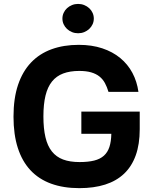

<svg xmlns="http://www.w3.org/2000/svg" viewBox="-20 -971 801 1001"><path d="M50.4 -362.9Q50.4 -458.1 74 -528.4Q97.7 -598.7 141.9 -645.1Q186.1 -691.4 248.9 -714.3Q311.8 -737.2 390.6 -737.2Q458.8 -737.2 513.1 -719.1Q567.5 -701 606.9 -668.5Q646.3 -636 670.3 -591.1Q694.2 -546.2 701.7 -492.2H545.5Q538 -517.8 527 -538Q516 -558.2 498.4 -572.3Q480.8 -586.3 455.1 -593.8Q429.3 -601.2 393.1 -601.2Q344.8 -601.2 309.5 -587.9Q274.1 -574.6 251.2 -546.2Q228.3 -517.8 217.3 -472.8Q206.3 -427.9 206.3 -364.3Q206.3 -300.8 217 -255.5Q227.6 -210.2 250.5 -181.5Q273.4 -152.7 308.9 -139.4Q344.5 -126.1 394.5 -126.1Q439.6 -126.1 470.9 -133.9Q502.1 -141.7 521.7 -159.3Q541.2 -176.8 550.4 -204.9Q559.7 -233 560.4 -273.4H404.1V-389.2H708.5V-297.6Q708.5 -219.1 687.7 -161.2Q666.9 -103.3 626.8 -65.3Q586.6 -27.3 528.1 -8.7Q469.5 9.9 393.8 9.9Q310.4 9.9 246.3 -13.5Q182.2 -36.9 138.7 -83.6Q95.2 -130.3 72.8 -200.1Q50.4 -269.9 50.4 -362.9ZM387.1 -950.6Q404.1 -950.6 419 -944.6Q433.9 -938.6 445.1 -928.3Q456.3 -918 462.7 -903.9Q469.1 -889.9 469.1 -874.3Q469.1 -858.3 462.7 -844.5Q456.3 -830.6 445.1 -820.1Q433.9 -809.7 419 -803.6Q404.1 -797.6 387.1 -797.6Q370.4 -797.6 355.5 -803.6Q340.6 -809.7 329.4 -820.1Q318.2 -830.6 311.8 -844.5Q305.4 -858.3 305.4 -874.3Q305.4 -889.9 311.8 -903.9Q318.2 -918 329.4 -928.3Q340.6 -938.6 355.5 -944.6Q370.4 -950.6 387.1 -950.6Z"/></svg>

Font: Cannonade
Style: Bold
Weight: 700
Designer: Rasmus Andersson
Foundry: rsms
Version: Version 3.012;git-f93a4a705